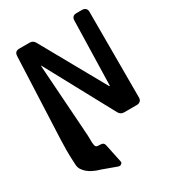

<svg xmlns="http://www.w3.org/2000/svg" viewBox="-277 -1011 1374 1520"><g transform="rotate(-30 410.0 -250.5)"><path d="M601 9Q570 9 554 -20L222 -633Q217 -642 216 -641.5Q215 -641 216 -632L257 -35V-28Q262 26 261.5 59Q261 92 265 112Q267 125 274.5 130.5Q282 136 312 136Q341 136 347 159L349 167L384 334Q386 345 374 354Q362 363 344 356L215 309Q213 309 189 301Q169 294 147 283Q125 272 106.5 256.5Q88 241 75 221Q62 201 61 177Q56 90 56.5 34Q57 -22 59 -58L91 -801Q93 -843 135 -843H229Q261 -843 276 -815L602 -232Q604 -228 606.5 -228.5Q609 -229 609 -233L624 -818Q625 -860 668 -860H718Q738 -860 750 -849Q762 -838 762 -818V-33Q762 -14 750 -2.5Q738 9 718 9Z"/></g></svg>

Font: OpenDyslexic3
Style: Bold
Weight: 700
Designer: Abelardo Gonzalez
Version: Version 1.000;PS 001.001;hotconv 1.0.56